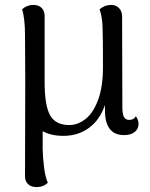

<svg xmlns="http://www.w3.org/2000/svg" viewBox="-20 -541 613 783"><path d="M545 -36Q545 -15 529 -2.5Q513 10 486 10Q408 10 408 -92V-113Q388 -53 343.5 -20Q299 13 239 13Q188 13 154 -6V67Q155 105 160 143.5Q165 182 175 204Q157 222 129 222Q108 222 95 210.5Q82 199 82 178L83 -218L82 -395Q82 -467 70 -503Q90 -521 116 -521Q137 -521 149.5 -509Q162 -497 162 -476V-207Q162 -110 184.5 -70.5Q207 -31 263 -31Q297 -31 328.5 -55.5Q360 -80 380 -133.5Q400 -187 400 -269Q400 -398 398 -437Q396 -476 386 -503Q407 -521 433 -521Q453 -521 465.5 -508Q478 -495 478 -473L479 -103Q479 -76 485.5 -64Q492 -52 507 -52Q526 -52 534 -67Q545 -52 545 -36Z"/></svg>

Font: Arima Madurai
Style: Regular
Weight: 400
Designer: Joana Correia and Natanael Gama
Foundry: NDISCOVER
Version: Version 1.019